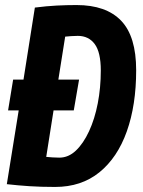

<svg xmlns="http://www.w3.org/2000/svg" viewBox="-20 -730 565 760"><path d="M198 10Q142 10 96.5 7Q51 4 7 -1L54 -293H12L32 -415H73L118 -700Q165 -706 204.5 -708Q244 -710 283 -710Q400 -710 459.5 -648Q519 -586 519 -452Q519 -314 482 -210Q445 -106 373.5 -48Q302 10 198 10ZM215 -106Q251 -106 280.5 -134Q310 -162 332.5 -210.5Q355 -259 367 -321Q379 -383 379 -451Q379 -523 355 -555.5Q331 -588 288 -588Q274 -588 261.5 -587Q249 -586 238 -585L211 -415H293L272 -293H192L163 -109Q176 -108 187.5 -107Q199 -106 215 -106Z"/></svg>

Font: Georama SemiCondensed
Style: Bold Italic
Weight: 700
Width: 4
Italic angle: -9°
Designer: Jean-Baptiste Levee
Foundry: Production Type
Version: Version 1.000